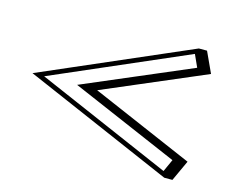

<svg xmlns="http://www.w3.org/2000/svg" viewBox="-82 -746 980 795"><g transform="rotate(15 407.5 -348.0)"><path d="M693 -150 231 -349 693 -546 669 -599 90 -348 669 -97ZM317 -349 755 -160 714 -71H679L40 -348L679 -625H714L755 -536Z"/></g></svg>

Font: Jacques Francois Shadow
Style: Regular
Weight: 400
Designer: Alexei Vanyashin, Nikita Kanarev (i@xarsok.ru)
Foundry: Cyreal (www.cyreal.org)
Version: Version 1.003